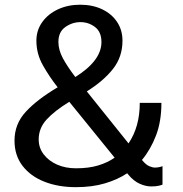

<svg xmlns="http://www.w3.org/2000/svg" viewBox="-20 -764 758 794"><path d="M293.5 10Q221 10 163.8 -12.5Q106.5 -35 73.2 -78.2Q40 -121.5 40 -182.5Q40 -251.5 87 -302.2Q134 -353 218.5 -403Q184.5 -446 157.5 -493.8Q130.5 -541.5 130.5 -595.5Q130.5 -639 154.8 -672.8Q179 -706.5 220 -725.5Q261 -744.5 311.5 -744.5Q362.5 -744.5 402 -725.8Q441.5 -707 464 -673.5Q486.5 -640 486.5 -595.5Q486.5 -529 447.5 -479.2Q408.5 -429.5 339 -386L511.5 -171Q558 -239.5 558 -338.5H647.5Q647.5 -261.5 625 -203.2Q602.5 -145 567 -102.5Q583.5 -82.5 597.2 -76.8Q611 -71 620.5 -71Q630 -71 639.2 -73Q648.5 -75 652 -77V-0.5Q649.5 1 637.2 4Q625 7 605.5 7Q582.5 7 557.5 -4.2Q532.5 -15.5 510.5 -42L506 -47.5Q467 -21.5 414.2 -5.8Q361.5 10 293.5 10ZM221.5 -590.5Q221.5 -557.5 240.2 -522.8Q259 -488 291.5 -445.5Q399.5 -513 399.5 -590Q399.5 -632 373 -652.2Q346.5 -672.5 312.5 -672.5Q279 -672.5 250.2 -652.2Q221.5 -632 221.5 -590.5ZM140 -187.5Q140 -152.5 160.8 -125.5Q181.5 -98.5 216.2 -83.2Q251 -68 294 -68Q347 -68 386 -79.8Q425 -91.5 454 -112L266.5 -343Q205.5 -305.5 172.8 -269.8Q140 -234 140 -187.5Z"/></svg>

Font: Epilogue Medium
Style: Regular
Weight: 500
Designer: Tyler Finck
Foundry: Etcetera Type Co
Version: Version 2.111; ttfautohint (v1.8.3)